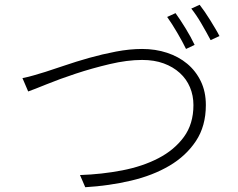

<svg xmlns="http://www.w3.org/2000/svg" viewBox="-20 -794 996 804"><path d="M715 -739Q734 -713 757 -675.5Q780 -638 795 -606L759 -589Q745 -618 722.5 -656.5Q700 -695 680 -723ZM816 -774Q826 -761 837.5 -744.5Q849 -728 860 -710Q871 -692 881.5 -674.5Q892 -657 899 -643L862 -626Q845 -658 823.5 -695Q802 -732 781 -758ZM74 -467Q100 -472 121.5 -478.5Q143 -485 170 -493Q202 -503 250 -519.5Q298 -536 353 -551.5Q408 -567 465.5 -578Q523 -589 575 -589Q631 -589 679.5 -573Q728 -557 764 -527Q800 -497 821 -453.5Q842 -410 842 -354Q842 -266 800.5 -203.5Q759 -141 689.5 -100Q620 -59 528.5 -37.5Q437 -16 337 -10L315 -61Q406 -64 491.5 -80.5Q577 -97 643.5 -131.5Q710 -166 750 -220.5Q790 -275 790 -354Q790 -394 775.5 -428.5Q761 -463 733 -488.5Q705 -514 665.5 -528.5Q626 -543 575 -543Q513 -543 439 -525.5Q365 -508 297 -485.5Q229 -463 175 -441Q121 -419 98 -411Z"/></svg>

Font: Kinto Sans Light
Style: Regular
Weight: 300
Designer: Authors: Ryoko NISHIZUKA  (kana & ideographs); Paul D. Hunt (Latin, Greek & Cyrillic); Wenlong ZHANG  (bopomofo); Sandol
Foundry: Adobe Systems Incorporated, ookami Inc.
Version: Version 0.001